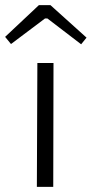

<svg xmlns="http://www.w3.org/2000/svg" viewBox="-44 -730 358 750"><path d="M273 -557 141 -658H132L-1 -558L-24 -586L108 -710H153L294 -583ZM100 0 102 -484H165L164 0Z"/></svg>

Font: Taylor Sans Light
Style: Regular
Weight: 300
Italic angle: -8°
Designer: Natanael Gama
Version: Version 1.001 September 8, 2015